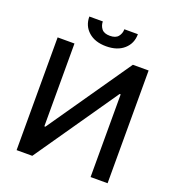

<svg xmlns="http://www.w3.org/2000/svg" viewBox="-159 -1038 1065 1164"><g transform="rotate(20 373.5 -456.0)"><path d="M666.9 0H557.2V-533.4H550.4L181.1 0H79.9V-727.3H188.6V-193.2H195.3L565.3 -727.3H666.9ZM373.6 -777Q301.8 -777 259.6 -814.5Q217.3 -851.9 217.3 -911.9H304.3Q304.3 -885.3 320.1 -864.9Q335.9 -844.5 373.6 -844.5Q410.9 -844.5 427 -864.7Q443.2 -884.9 443.2 -911.9H530.5Q530.5 -851.9 488.1 -814.5Q445.7 -777 373.6 -777Z"/></g></svg>

Font: Linik Sans Medium
Style: Regular
Weight: 500
Designer: Rasmus Andersson (font), Cristiano Sobral (main changes)
Foundry: rsms
Version: Version 3.018;June 1, 2022;FontCreator 14.0.0.2814 64-bit; t